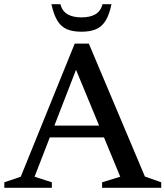

<svg xmlns="http://www.w3.org/2000/svg" viewBox="-26 -891 784 911"><path d="M182 -239V-295H520V-239ZM661.5 -53.5 739 -26V0H458.5V-26L544.5 -52.5L320 -595.5H348.5L138 -52.5L220 -26V0H-5.5V-26L72.5 -52.5L328.5 -684H395.5ZM360.5 -808.5Q401 -808.5 426.2 -823Q451.5 -837.5 460.5 -871H503Q492.5 -821 474.8 -792.5Q457 -764 429.2 -752.2Q401.5 -740.5 360.5 -740.5Q319.5 -740.5 291.8 -752.2Q264 -764 246.5 -792.5Q229 -821 218 -871H260.5Q269.5 -837.5 295 -823Q320.5 -808.5 360.5 -808.5Z"/></svg>

Font: Newsreader 16pt Medium
Style: Regular
Weight: 500
Designer: Hugues Gentile
Foundry: Production Type
Version: Version 1.003